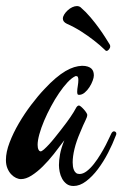

<svg xmlns="http://www.w3.org/2000/svg" viewBox="-54 -616 409 642"><path d="M333 -162.1Q322.8 -134.8 307.4 -105Q292 -75.2 273.4 -50.5Q254.9 -25.9 233.9 -10Q212.9 5.9 191.9 5.9Q177.7 5.9 168.5 -1.2Q159.2 -8.3 153.6 -18.8Q147.9 -29.3 145.5 -41.5Q143.1 -53.7 143.1 -64Q143.1 -79.6 146.7 -100.1Q150.4 -120.6 161.1 -147Q144.5 -124.5 126.2 -101.3Q107.9 -78.1 89.1 -59.6Q70.3 -41 51.5 -29.1Q32.7 -17.1 16.1 -17.1Q8.3 -17.1 -0.5 -21.2Q-9.3 -25.4 -16.8 -33.4Q-24.4 -41.5 -29.3 -53.5Q-34.2 -65.4 -34.2 -81.1Q-34.2 -107.4 -22 -139.4Q-9.8 -171.4 9 -203.6Q27.8 -235.8 50.8 -266.1Q73.7 -296.4 95.2 -318.8Q114.7 -339.8 132.1 -354.5Q149.4 -369.1 164.8 -378.2Q180.2 -387.2 193.8 -391.4Q207.5 -395.5 220.2 -396Q231.9 -396 239.7 -393.3Q247.6 -390.6 252 -386.2Q256.3 -381.8 258.1 -376Q259.8 -370.1 259.8 -363.8Q259.8 -356.9 255.9 -346.2Q252 -335.4 245.1 -324.7Q238.3 -314 229.2 -306.4Q220.2 -298.8 210 -298.8Q206.1 -298.8 205.1 -301.8Q204.1 -304.7 204.1 -309.1Q204.1 -317.4 206.1 -328.6Q208 -339.8 208 -348.1Q208 -355.5 206.3 -358.6Q204.6 -361.8 199.2 -361.8Q186.5 -356.4 172.1 -341.1Q157.7 -325.7 143.6 -304.9Q129.4 -284.2 116.5 -260Q103.5 -235.8 93.5 -212.2Q83.5 -188.5 77.6 -167.2Q71.8 -146 71.8 -131.8Q71.8 -121.6 74.7 -115.7Q77.6 -109.9 82 -109.9Q85.4 -109.9 92.8 -116.2Q100.1 -122.6 109.6 -132.8Q119.1 -143.1 129.4 -156Q139.6 -168.9 149.7 -181.6Q159.7 -194.3 168 -205.6Q176.3 -216.8 181.2 -224.1Q193.8 -242.7 199 -252.9Q204.1 -263.2 210 -263.2Q212.4 -263.2 217 -259.3Q221.7 -255.4 226.3 -250.2Q231 -245.1 234.4 -239.7Q237.8 -234.4 237.8 -231.9Q237.8 -225.1 231.4 -212.6Q225.1 -200.2 213.9 -172.9Q201.2 -143.6 195.1 -118.2Q189 -92.8 189 -73.2Q189 -66.4 189.9 -59.6Q190.9 -52.7 193.4 -47.1Q195.8 -41.5 200.2 -37.8Q204.6 -34.2 211.9 -34.2Q223.6 -34.2 236.1 -43.7Q248.5 -53.2 260 -67.9Q271.5 -82.5 281.7 -99.4Q292 -116.2 299.8 -131.3Q307.6 -146.5 312.3 -157Q316.9 -167.5 317.9 -168.9Q321.8 -176.8 327.1 -176.8Q330.1 -176.8 332.5 -174.8Q335 -172.9 335 -168.9Q335 -166 333 -162.1ZM312.5 -467.8Q313.5 -466.3 314 -464.8Q314.5 -463.4 314.5 -460.9Q314.5 -455.6 310.3 -450.7Q306.2 -445.8 302.2 -445.8Q299.3 -445.8 298.3 -447.8Q280.3 -465.3 259.3 -481.4Q241.2 -495.6 218 -510.5Q194.8 -525.4 169.4 -536.6Q156.2 -543 156.2 -553.7Q156.2 -560.5 160.9 -567.9Q165.5 -575.2 172.4 -581.5Q179.2 -587.9 187.5 -591.8Q195.8 -595.7 203.1 -595.7Q210 -595.7 215.3 -591.8Q233.4 -576.2 249 -557.6Q264.6 -539.1 277.1 -521.7Q289.6 -504.4 298.6 -490Q307.6 -475.6 312.5 -467.8Z"/></svg>

Font: Mervale Script
Style: Regular
Weight: 400
Designer: Astigmatic (AOETI)
Foundry: Astigmatic (AOETI)
Version: Version 1.000